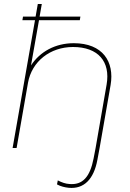

<svg xmlns="http://www.w3.org/2000/svg" viewBox="-20 -740 649 960"><path d="M95 -657 92 -639H155L43 0H63L120 -326C139 -433 231 -505 345 -505C471 -505 533 -432 513 -317L458 0L448 52C430 145 393 186 327 180C308 179 288 172 269 162L265 182C283 192 304 197 324 199C399 206 449 157 467 59L478 0L533 -315C553 -432 493 -524 349 -524C257 -524 180 -482 135 -413L175 -639H379L382 -657H178L189 -720H169L158 -657Z"/></svg>

Font: Fixel Display 20240404 Thin
Style: Italic
Weight: 100
Italic angle: -10°
Designer: AlfaBravo + MacPaw
Foundry: Kyrylo Tkachov, Marchela Mozhyna, Serhii Makarenko, Maria Weinstein, Zakhar Kryvoshyya
Version: Version 1.211;Glyphs 3.2 (3225)